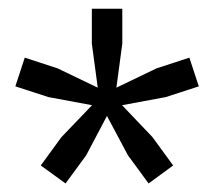

<svg xmlns="http://www.w3.org/2000/svg" viewBox="-20 -828 488 438"><path d="M258.5 -588 328 -515 375 -450.5 319 -409.5 272 -473.5 224 -563.5 176.5 -473.5 129.5 -409.5 73 -450.5 120 -515 190 -588 90.5 -606.5 15 -631 36.5 -696.5 111.5 -672 203 -628 189.5 -728.5V-808H259V-728.5L245.5 -628L337 -672L412 -696.5L433.5 -631L358 -606.5Z"/></svg>

Font: Encode Sans Condensed Medium
Style: Regular
Weight: 500
Width: 3
Designer: Multiple Designers
Foundry: Impallari Type
Version: Version 3.000; ttfautohint (v1.8.3) -l 8 -r 50 -G 200 -x 14 